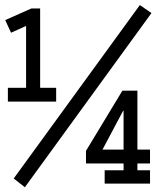

<svg xmlns="http://www.w3.org/2000/svg" viewBox="-20 -662 630 773"><path d="M533.2 -296.9V-59.6H584V-3.9H533.2V23.4H584V77.1H401.4V23.4H477.5V-3.9H326.2V-54.7L472.7 -296.9ZM477.5 -59.6V-215.8H475.6L392.6 -59.6ZM1 -581.1 106.4 -627.9H141.6V-308.6H206.1V-252.9H11.7V-308.6H85V-557.6L24.4 -530.3ZM543 -641.6 589.8 -609.4 80.1 91.8 35.2 56.6Z"/></svg>

Font: Thabit-Bold
Style: Bold
Weight: 700
Designer: Regenerated by Nadim Shaikli
Foundry: MAK Alagha
Version: 0.01